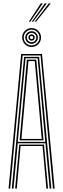

<svg xmlns="http://www.w3.org/2000/svg" viewBox="-20 -1121 376 1141"><path d="M30.8 0 105.8 -800H229.5L304.8 0H294.8L221 -791.5H114.5L40.5 0ZM70 0 94.2 -261.8H241.2L265.5 0H255.8L233 -253.2H102.5L79.8 0ZM50.2 0 123.2 -783.2H212.2L285.2 0H275.2L250 -269.5H85.5L60.2 0ZM85.5 -278H249L228.5 -504.2L203.8 -774.8H131.8L106.5 -504.2ZM96.5 -287 116.2 -504.2 139.8 -766.5H195.5L219.2 -504.2L238.8 -287ZM107.2 -295.2H228L209.5 -504.2L186.5 -758H149L126.2 -504.2ZM167.8 -842Q152.2 -842 139.5 -849.5Q126.8 -857 119.2 -869.9Q111.8 -882.8 111.8 -898Q111.8 -913.5 119.2 -926.2Q126.8 -939 139.5 -946.5Q152.2 -954 167.8 -954Q183.2 -954 195.9 -946.5Q208.5 -939 216.1 -926.2Q223.8 -913.5 223.8 -898Q223.8 -882.8 216.1 -869.9Q208.5 -857 195.9 -849.5Q183.2 -842 167.8 -842ZM167.8 -851.2Q187.2 -851.2 200.9 -864.9Q214.5 -878.5 214.5 -898Q214.5 -917.5 200.9 -931.1Q187.2 -944.8 167.8 -944.8Q148.2 -944.8 134.6 -931.1Q121 -917.5 121 -898Q121 -878.5 134.6 -864.9Q148.2 -851.2 167.8 -851.2ZM167.8 -860.5Q152.2 -860.5 141.2 -871.5Q130.2 -882.5 130.2 -898Q130.2 -913.5 141.2 -924.5Q152.2 -935.5 167.8 -935.5Q183.2 -935.5 194.2 -924.5Q205.2 -913.5 205.2 -898Q205.2 -882.5 194.2 -871.5Q183.2 -860.5 167.8 -860.5ZM167.8 -870Q179.2 -870 187.5 -878.2Q195.8 -886.5 195.8 -898Q195.8 -909.8 187.5 -917.9Q179.2 -926 167.8 -926Q156.2 -926 147.9 -917.9Q139.5 -909.8 139.5 -898Q139.5 -886.5 147.9 -878.2Q156.2 -870 167.8 -870ZM167.8 -879.2Q160 -879.2 154.5 -884.8Q149 -890.2 149 -898Q149 -906 154.5 -911.4Q160 -916.8 167.8 -916.8Q175.8 -916.8 181.1 -911.4Q186.5 -906 186.5 -898Q186.5 -890.2 181.1 -884.8Q175.8 -879.2 167.8 -879.2ZM167.8 -888.5Q177.2 -888.5 177.2 -898Q177.2 -907.5 167.8 -907.5Q158.2 -907.5 158.2 -898Q158.2 -888.5 167.8 -888.5ZM151 -991.8 222.5 -1100.8H234.5L159.8 -991.8ZM185.8 -991.8 269.8 -1100.8H281.5L194.5 -991.8ZM168.5 -991.8 246.2 -1100.8H258L177 -991.8Z"/></svg>

Font: Big Shoulders Inline Text ExtraLight
Style: Regular
Weight: 250
Version: Version 2.002